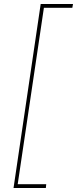

<svg xmlns="http://www.w3.org/2000/svg" viewBox="-20 -789 386 963"><path d="M47.9 153.8 184.1 -769H346.2L342.8 -750H200.2L68.8 134.8H211.9L210 153.8Z"/></svg>

Font: Hjet
Style: Italic
Weight: 400
Designer: T. Christopher White
Version: Version 1.2